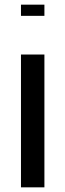

<svg xmlns="http://www.w3.org/2000/svg" viewBox="-20 -804 281 824"><path d="M70 -570H170.6V0H70ZM70 -784H170.6V-736H70Z"/></svg>

Font: Facade Sud
Style: Regular
Weight: 100
Designer: Éléonore Fines
Foundry: Velvetyne Type Foundry
Version: Version 1.001;Glyphs 3.2 (3202)